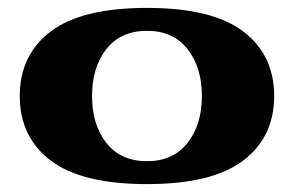

<svg xmlns="http://www.w3.org/2000/svg" viewBox="-20 -456 744 486"><path d="M30 -213Q30 -317 108.5 -376.5Q187 -436 352 -436Q517 -436 595.5 -376.5Q674 -317 674 -213Q674 -109 595.5 -49.5Q517 10 352 10Q187 10 108.5 -49.5Q30 -109 30 -213ZM491 -213Q491 -286 454.5 -332Q418 -378 352 -378Q286 -378 249.5 -332Q213 -286 213 -213Q213 -140 249.5 -94Q286 -48 352 -48Q418 -48 454.5 -94Q491 -140 491 -213Z"/></svg>

Font: Trirong Black
Style: Regular
Weight: 900
Designer: Katatrad Team
Foundry: CadsonDemak
Version: Version 1.001